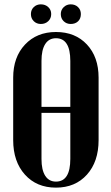

<svg xmlns="http://www.w3.org/2000/svg" viewBox="-20 -858 515 888"><path d="M123 -793Q123 -812.5 136.2 -825.2Q149.4 -837.9 168.9 -837.9Q189.5 -837.9 203.1 -825.2Q216.8 -812.5 216.8 -793Q216.8 -772.9 203.1 -760Q189.5 -747.1 168.9 -747.1Q149.4 -747.1 136.2 -760Q123 -772.9 123 -793ZM261.2 -793Q261.2 -812 274.7 -825Q288.1 -837.9 307.1 -837.9Q327.6 -837.9 340.8 -825.2Q354 -812.5 354 -793Q354 -772 341.1 -759.5Q328.1 -747.1 307.1 -747.1Q287.6 -747.1 274.4 -760Q261.2 -772.9 261.2 -793ZM41 -210V-499Q41 -593.8 95.7 -651.9Q150.4 -710 238.8 -710Q328.1 -710 382.1 -652.1Q436 -594.2 436 -499V-210Q436 -110.4 382.1 -50.3Q328.1 9.8 238.8 9.8Q149.4 9.8 95.2 -50.5Q41 -110.8 41 -210ZM171.9 -576.2V-363.8H305.2V-576.2Q305.2 -681.2 238.8 -681.2Q206.5 -681.2 189.2 -654.3Q171.9 -627.4 171.9 -576.2ZM171.9 -335.9V-123Q171.9 -71.8 189.2 -44.9Q206.5 -18.1 238.8 -18.1Q305.2 -18.1 305.2 -123V-335.9Z"/></svg>

Font: Moniqa Black Heading
Style: Regular
Weight: 900
Designer: Rajesh Rajput
Foundry: Rajesh Rajput
Version: Version 1.000